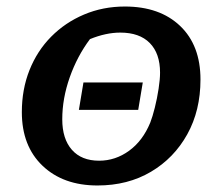

<svg xmlns="http://www.w3.org/2000/svg" viewBox="-20 -559 675 589"><path d="M279 10Q174 10 110.5 -50.5Q47 -111 47 -215Q47 -285 70.5 -344Q94 -403 137 -446.5Q180 -490 238 -514.5Q296 -539 363 -539Q470 -539 532.5 -479.5Q595 -420 595 -315Q595 -220 554.5 -147Q514 -74 443 -32Q372 10 279 10ZM284 -66Q334 -66 376 -96.5Q418 -127 441 -183Q448 -201 455 -229Q462 -257 466.5 -286.5Q471 -316 471 -336Q471 -395 439.5 -427Q408 -459 349 -459Q305 -459 256 -439Q217 -387 194 -322Q171 -257 171 -193Q171 -133 200.5 -99.5Q230 -66 284 -66ZM222 -222 236 -306H418L404 -222Z"/></svg>

Font: Piazzolla SC SemiBold
Style: Italic
Weight: 600
Italic angle: -11.3°
Designer: Juan Pablo del Peral
Foundry: Huerta Tipografica
Version: Version 1.330